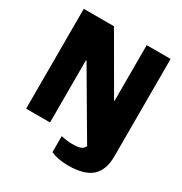

<svg xmlns="http://www.w3.org/2000/svg" viewBox="-201 -839 1130 1189"><g transform="rotate(30 364.0 -244.5)"><path d="M330 177V62Q373 72 408 72Q447 72 467.5 65Q488 58 497 37L229 -420H225V25H54V-689H270L501 -290H504V-689H675V9Q675 104 623 152Q571 200 453 200Q382 200 330 177Z"/></g></svg>

Font: BM Euljiro oraeorae
Style: Regular
Weight: 400
Designer: Bongjin Kim; Bomjun Kim; Myungsoo Han; Hyesun Chae; Mikyoung Jeong; Wujin Sim; Minjae Kang; Suwha Jang;
Foundry: Sandoll Inc.
Version: Version 1.000;hotconv 1.0.109;makeexe 2.5.65596